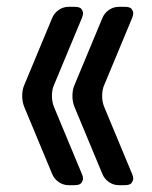

<svg xmlns="http://www.w3.org/2000/svg" viewBox="-20 -542 445 562"><path d="M133 -32Q139 -18 152 -9Q165 0 181 0H198Q214 0 218.5 -7Q223 -14 223 -19Q223 -25 220 -32L138 -229Q132 -244 132 -261Q132 -280 138 -293L220 -490Q223 -498 223 -503Q223 -509 218.5 -515.5Q214 -522 198 -522H181Q165 -522 152 -513Q139 -504 133 -490L51 -293Q45 -280 45 -261Q45 -244 51 -229ZM280 -32Q286 -18 299 -9Q312 0 328 0H345Q361 0 365.5 -7Q370 -14 370 -19Q370 -25 367 -32L285 -229Q279 -244 279 -261Q279 -280 285 -293L367 -490Q370 -498 370 -503Q370 -509 365.5 -515.5Q361 -522 345 -522H328Q312 -522 299 -513Q286 -504 280 -490L198 -293Q192 -280 192 -261Q192 -244 198 -229Z"/></svg>

Font: WDXL Lubrifont JP N
Style: Regular
Weight: 400
Designer: [WDXL Lubrifont] Copyright 2020-2022 (c) NightFurySL2001, Skr-ZERO; [ZCOOL QingKe HuangYou] Copyright 2018-2022 (c) The 
Version: Version 2.001;hotconv 1.1.1;makeotfexe 2.6.0